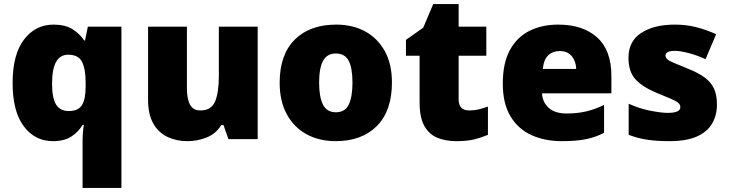

<svg xmlns="http://www.w3.org/2000/svg" viewBox="-20 -684 3585 944"><path d="M386 11Q386 -30 392 -70H386Q367 -37 332 -13.5Q297 10 240 10Q152 10 97 -63Q42 -136 42 -276Q42 -416 98 -489.5Q154 -563 243 -563Q301 -563 336.5 -540.5Q372 -518 394 -485H398L412 -553H577V240H386ZM318 -138Q365 -138 383 -167.5Q401 -197 401 -256V-279Q401 -344 383.5 -379.5Q366 -415 315 -415Q236 -415 236 -273Q236 -201 256 -169.5Q276 -138 318 -138Z M1247 -553V0H1103L1079 -69H1068Q1042 -27 997 -8.5Q952 10 901 10Q847 10 803 -11Q759 -32 733.5 -77Q708 -122 708 -193V-553H899V-251Q899 -197 914.5 -169Q930 -141 965 -141Q1019 -141 1037.5 -185Q1056 -229 1056 -311V-553Z M1907 -278Q1907 -139 1833 -64.5Q1759 10 1630 10Q1550 10 1488 -23.5Q1426 -57 1390.5 -121.5Q1355 -186 1355 -278Q1355 -415 1429 -489Q1503 -563 1633 -563Q1713 -563 1774.5 -530Q1836 -497 1871.5 -433.5Q1907 -370 1907 -278ZM1549 -278Q1549 -207 1568 -169.5Q1587 -132 1632 -132Q1676 -132 1694.5 -169.5Q1713 -207 1713 -278Q1713 -349 1694.5 -385Q1676 -421 1631 -421Q1588 -421 1568.5 -385Q1549 -349 1549 -278Z M2287 -141Q2313 -141 2334.5 -146.5Q2356 -152 2379 -160V-21Q2348 -8 2313 1Q2278 10 2224 10Q2170 10 2129.5 -7Q2089 -24 2066 -65.5Q2043 -107 2043 -182V-410H1976V-488L2061 -548L2110 -664H2235V-553H2371V-410H2235V-195Q2235 -141 2287 -141Z M2725 -563Q2846 -563 2916 -500Q2986 -437 2986 -310V-225H2645Q2647 -182 2677.5 -154Q2708 -126 2766 -126Q2818 -126 2861 -136Q2904 -146 2950 -168V-31Q2910 -10 2862.5 0Q2815 10 2743 10Q2659 10 2593.5 -19.5Q2528 -49 2490 -112Q2452 -175 2452 -273Q2452 -373 2486.5 -437Q2521 -501 2582.5 -532Q2644 -563 2725 -563ZM2732 -433Q2698 -433 2675.5 -412Q2653 -391 2649 -345H2813Q2812 -382 2791.5 -407.5Q2771 -433 2732 -433Z M3505 -170Q3505 -118 3481.5 -77Q3458 -36 3406.5 -13Q3355 10 3271 10Q3212 10 3165.5 3.5Q3119 -3 3071 -21V-174Q3124 -150 3178 -139.5Q3232 -129 3263 -129Q3325 -129 3325 -157Q3325 -169 3315 -178Q3305 -187 3279.5 -198Q3254 -209 3207 -228Q3138 -257 3104 -294.5Q3070 -332 3070 -400Q3070 -481 3132.5 -522Q3195 -563 3298 -563Q3353 -563 3401 -551Q3449 -539 3501 -516L3449 -393Q3408 -412 3366 -423Q3324 -434 3299 -434Q3252 -434 3252 -411Q3252 -401 3260.5 -393Q3269 -385 3293 -375Q3317 -365 3363 -346Q3411 -327 3442.5 -304.5Q3474 -282 3489.5 -250.5Q3505 -219 3505 -170Z"/></svg>

Font: Noto Sans Telugu Black
Style: Regular
Weight: 900
Designer: Jelle Bosma - Monotype Design Team
Foundry: Monotype Imaging Inc.
Version: Version 2.005; ttfautohint (v1.8.4.7-5d5b)